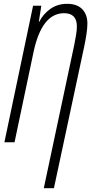

<svg xmlns="http://www.w3.org/2000/svg" viewBox="-20 -744 484 1004"><path d="M262 240 420 -499Q427 -532 432 -564.5Q437 -597 437 -621Q437 -668 410 -696Q383 -724 331 -724Q281 -724 243.5 -697.5Q206 -671 185 -630H183L196 -714H153L3 0H56L155 -470Q198 -675 315 -675Q382 -675 382 -606Q382 -585 377.5 -559.5Q373 -534 368 -508L209 240Z"/></svg>

Font: Noto Sans Display Condensed Light
Style: Italic
Weight: 300
Width: 3
Designer: Monotype Design team
Foundry: Monotype Imaging Inc.
Version: 1.000